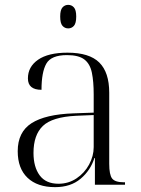

<svg xmlns="http://www.w3.org/2000/svg" viewBox="-20 -761 582 791"><path d="M207 10Q134 10 93.5 -28.5Q53 -67 53 -138Q53 -217 110 -253.5Q167 -290 283 -294L366 -297V-372Q366 -425 358.5 -461.5Q351 -498 327.5 -516Q304 -534 256 -534Q191 -534 171 -499Q151 -464 151 -391Q95 -391 95 -438Q95 -486 137 -515Q179 -544 258 -544Q348 -544 389 -503.5Q430 -463 430 -379V-86Q430 -41 442 -25.5Q454 -10 491 -10H495V0H371V-110H369Q353 -59 312 -24.5Q271 10 207 10ZM221 -4Q262 -4 295 -26Q328 -48 347 -83Q366 -118 366 -155V-287L293 -284Q195 -279 156.5 -242Q118 -205 118 -131Q118 -73 143.5 -38.5Q169 -4 221 -4ZM261 -644Q247 -644 237.5 -654.5Q228 -665 228 -693Q228 -720 237.5 -730.5Q247 -741 261 -741Q275 -741 284.5 -730.5Q294 -720 294 -693Q294 -665 284.5 -654.5Q275 -644 261 -644Z"/></svg>

Font: Noto Serif Display Light
Style: Regular
Weight: 300
Designer: Monotype Design Team
Foundry: Monotype Imaging Inc.
Version: Version 2.009